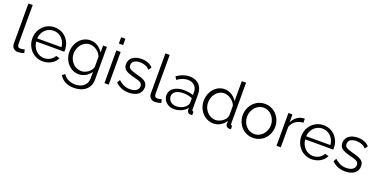

<svg xmlns="http://www.w3.org/2000/svg" viewBox="-19 -1687 5655 2868"><g transform="rotate(20 2808.5 -253.5)"><path d="M78 -730V-95C78 -32 117 6 179 6C206 6 248 -2 273 -12L261 -67C244 -61 219 -55 194 -55C166 -55 146 -66 146 -118V-730Z M572 10C673 10 762 -44 794 -120L735 -136C710 -80 643 -42 575 -42C475 -42 391 -124 382 -236H828C829 -241 829 -252 829 -263C829 -406 724 -530 571 -530C421 -530 311 -408 311 -262C311 -114 421 10 572 10ZM380 -285C387 -397 470 -477 572 -477C674 -477 756 -398 765 -285Z M899 -259C899 -122 1000 7 1143 7C1218 7 1294 -35 1334 -101V2C1334 114 1248 169 1147 169C1069 169 996 138 955 72L913 105C959 177 1027 223 1147 223C1286 223 1402 147 1402 2V-521H1341V-412C1295 -479 1230 -530 1141 -530C998 -530 899 -404 899 -259ZM1334 -179C1322 -115 1243 -50 1162 -50C1054 -50 968 -146 968 -258C968 -361 1038 -470 1154 -470C1229 -470 1305 -415 1334 -340Z M1552 -630H1620V-730H1552ZM1552 0H1620V-521H1552Z M1941 10C2061 10 2141 -48 2141 -145C2141 -239 2065 -261 1946 -293C1863 -317 1821 -330 1821 -385C1821 -452 1884 -475 1948 -475C2010 -475 2064 -454 2100 -412L2133 -458C2095 -503 2031 -530 1952 -530C1841 -530 1757 -477 1757 -377C1757 -295 1813 -267 1921 -237C2017 -212 2075 -202 2075 -140C2075 -79 2019 -45 1938 -45C1872 -45 1813 -68 1755 -123L1727 -75C1781 -18 1856 10 1941 10Z M2256 -730V-95C2256 -32 2295 6 2357 6C2384 6 2426 -2 2451 -12L2439 -67C2422 -61 2397 -55 2372 -55C2344 -55 2324 -66 2324 -118V-730Z M2483 -150C2483 -61 2557 10 2659 10C2736 10 2817 -24 2864 -84L2865 -46C2866 -24 2883 1 2917 2C2923 3 2933 2 2948 0V-54C2931 -55 2923 -63 2923 -82V-323C2923 -452 2843 -530 2715 -530C2647 -530 2582 -506 2515 -460L2541 -412C2599 -452 2653 -473 2708 -473C2800 -473 2855 -417 2855 -329V-285C2812 -300 2754 -309 2703 -309C2573 -309 2483 -246 2483 -150ZM2832 -110C2801 -70 2740 -42 2675 -42C2595 -42 2548 -97 2548 -155C2548 -221 2613 -263 2711 -263C2760 -263 2810 -254 2855 -236V-160C2855 -147 2847 -127 2832 -110Z M3035 -259C3035 -119 3139 10 3284 10C3360 10 3437 -33 3478 -101V-50C3478 -24 3502 0 3531 2C3540 3 3548 2 3562 0V-54C3545 -55 3538 -63 3538 -82V-730H3470V-412C3431 -477 3360 -530 3273 -530C3135 -530 3035 -406 3035 -259ZM3470 -179C3459 -108 3367 -50 3299 -50C3190 -50 3105 -146 3105 -259C3105 -366 3178 -470 3290 -470C3362 -470 3444 -412 3470 -340Z M3656 -259C3656 -114 3763 10 3914 10C4065 10 4173 -114 4173 -259C4173 -405 4064 -530 3914 -530C3765 -530 3656 -405 3656 -259ZM3914 -50C3810 -50 3725 -142 3725 -258C3725 -375 3811 -470 3914 -470C4018 -470 4104 -376 4104 -260C4104 -144 4018 -50 3914 -50Z M4547 -461V-523C4540 -524 4530 -524 4517 -523C4450 -517 4387 -469 4351 -396V-521H4287V0H4355V-324C4383 -408 4456 -458 4547 -461Z M4847 10C4948 10 5037 -44 5069 -120L5010 -136C4985 -80 4918 -42 4850 -42C4750 -42 4666 -124 4657 -236H5103C5104 -241 5104 -252 5104 -263C5104 -406 4999 -530 4846 -530C4696 -530 4586 -408 4586 -262C4586 -114 4696 10 4847 10ZM4655 -285C4662 -397 4745 -477 4847 -477C4949 -477 5031 -398 5040 -285Z M5380 10C5500 10 5580 -48 5580 -145C5580 -239 5504 -261 5385 -293C5302 -317 5260 -330 5260 -385C5260 -452 5323 -475 5387 -475C5449 -475 5503 -454 5539 -412L5572 -458C5534 -503 5470 -530 5391 -530C5280 -530 5196 -477 5196 -377C5196 -295 5252 -267 5360 -237C5456 -212 5514 -202 5514 -140C5514 -79 5458 -45 5377 -45C5311 -45 5252 -68 5194 -123L5166 -75C5220 -18 5295 10 5380 10Z"/></g></svg>

Font: FIGSv2-sans-serif
Style: Regular
Weight: 400
Designer: Matt McInerney, Pablo Impallari, Rodrigo Fuenzalida,Mirko Velimirovic
Foundry: Matt McInerney, Pablo Impallari, Rodrigo Fuenzalida
Version: Version 4.021;hotconv 1.0.109;makeotfexe 2.5.65596